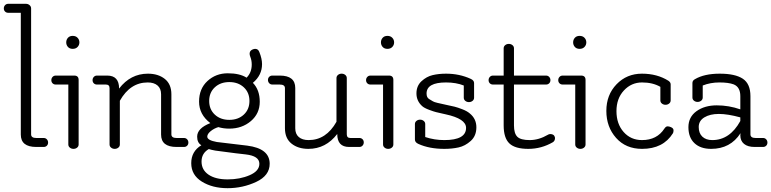

<svg xmlns="http://www.w3.org/2000/svg" viewBox="-37 -770 4041 1006"><path d="M153 -47H192Q202 -47 208.5 -40Q215 -33 215 -23Q215 -13 208.5 -6.5Q202 0 192 0H153Q72 0 72 -65V-703H6Q-4 -703 -10.5 -709.5Q-17 -716 -17 -726Q-17 -736 -10.5 -743Q-4 -750 6 -750H99Q110 -750 118 -743Q126 -736 126 -726V-66Q126 -47 153 -47Z M375 -13Q375 -3 367 3.5Q359 10 348 10Q337 10 329 3.5Q321 -3 321 -13V-327H255Q245 -327 238.5 -333.5Q232 -340 232 -350Q232 -360 238.5 -367Q245 -374 255 -374H352Q375 -374 375 -351ZM319 -524Q310 -534 310 -548Q310 -562 319 -572Q328 -582 344 -582Q360 -582 369.5 -572Q379 -562 379 -548Q379 -534 369.5 -524Q360 -514 344 -514Q328 -514 319 -524Z M518 -327H471Q461 -327 454.5 -333.5Q448 -340 448 -350Q448 -360 454.5 -367Q461 -374 471 -374H525Q587 -374 587 -306Q647 -384 738 -384Q792 -384 826.5 -356.5Q861 -329 861 -276V-66Q861 -47 888 -47H927Q937 -47 943.5 -40Q950 -33 950 -23Q950 -13 943.5 -6.5Q937 0 927 0H888Q807 0 807 -65V-276Q807 -306 788.5 -322Q770 -338 737 -338Q645 -338 591 -242V-13Q591 -3 583 3.5Q575 10 564 10Q553 10 545 3.5Q537 -3 537 -13V-308Q537 -327 518 -327Z M1057 11Q1019 33 1019 76.5Q1019 120 1055.5 145Q1092 170 1156 170Q1220 170 1271 148Q1322 126 1322 88Q1322 47 1250 39Q1225 37 1091 19Q1069 15 1057 11ZM1270 -241Q1270 -285 1240.5 -312.5Q1211 -340 1164.5 -340Q1118 -340 1088.5 -312.5Q1059 -285 1059 -241Q1059 -197 1088.5 -169.5Q1118 -142 1164.5 -142Q1211 -142 1240.5 -169.5Q1270 -197 1270 -241ZM1300 -514Q1316 -514 1322 -497Q1336 -462 1336 -434Q1336 -376 1288 -336Q1324 -299 1324 -237Q1324 -175 1277.5 -135.5Q1231 -96 1164 -96Q1134 -96 1107 -104Q1084 -97 1066.5 -82.5Q1049 -68 1049 -54Q1049 -35 1099 -26Q1121 -23 1258 -7Q1376 8 1376 88Q1376 150 1305.5 183Q1235 216 1155.5 216Q1076 216 1020.5 181.5Q965 147 965 85Q965 23 1018 -9Q996 -22 996 -54Q996 -98 1065 -125Q1006 -170 1006 -237.5Q1006 -305 1050 -345.5Q1094 -386 1156.5 -386Q1219 -386 1255 -363Q1282 -390 1282 -432Q1282 -453 1275 -471Q1263 -501 1287 -511Q1294 -514 1300 -514Z M1799 -47H1846Q1856 -47 1862.5 -40.5Q1869 -34 1869 -24Q1869 -14 1862.5 -7Q1856 0 1846 0H1792Q1730 0 1730 -68Q1670 10 1579 10Q1525 10 1490.5 -17.5Q1456 -45 1456 -98V-308Q1456 -327 1429 -327H1390Q1380 -327 1373.5 -334Q1367 -341 1367 -351Q1367 -361 1373.5 -367.5Q1380 -374 1390 -374H1429Q1510 -374 1510 -309V-98Q1510 -68 1528.5 -52Q1547 -36 1580 -36Q1672 -36 1726 -132V-361Q1726 -371 1734 -377.5Q1742 -384 1753 -384Q1764 -384 1772 -377.5Q1780 -371 1780 -361V-66Q1780 -47 1799 -47Z M2024 -13Q2024 -3 2016 3.5Q2008 10 1997 10Q1986 10 1978 3.5Q1970 -3 1970 -13V-327H1904Q1894 -327 1887.5 -333.5Q1881 -340 1881 -350Q1881 -360 1887.5 -367Q1894 -374 1904 -374H2001Q2024 -374 2024 -351ZM1968 -524Q1959 -534 1959 -548Q1959 -562 1968 -572Q1977 -582 1993 -582Q2009 -582 2018.5 -572Q2028 -562 2028 -548Q2028 -534 2018.5 -524Q2009 -514 1993 -514Q1977 -514 1968 -524Z M2137 -39V-120Q2137 -130 2145 -136.5Q2153 -143 2164 -143Q2175 -143 2183 -136.5Q2191 -130 2191 -120V-52Q2239 -36 2291 -36Q2405 -36 2405 -100Q2405 -148 2298 -171Q2293 -172 2276 -176Q2259 -180 2248 -182.5Q2237 -185 2211.5 -194.5Q2186 -204 2175 -214Q2145 -241 2145 -280.5Q2145 -320 2171.5 -344.5Q2198 -369 2230 -376.5Q2262 -384 2300 -384Q2370 -384 2429 -357Q2447 -349 2447 -335V-258Q2447 -248 2439 -241.5Q2431 -235 2420 -235Q2409 -235 2401 -241.5Q2393 -248 2393 -258V-322Q2353 -338 2300 -338Q2198 -338 2198 -280Q2198 -259 2211.5 -251Q2225 -243 2231.5 -239Q2238 -235 2255 -231Q2279 -225 2304 -220Q2329 -215 2345 -211Q2361 -207 2385.5 -197.5Q2410 -188 2424 -176Q2459 -148 2459 -103Q2459 -58 2429.5 -31.5Q2400 -5 2365.5 2.5Q2331 10 2291 10Q2212 10 2155 -16Q2137 -24 2137 -39Z M2871 -47Q2871 -32 2860 -25Q2800 10 2731 10Q2662 10 2632 -18.5Q2602 -47 2602 -113V-327H2546Q2536 -327 2529.5 -333.5Q2523 -340 2523 -350Q2523 -360 2529.5 -367Q2536 -374 2546 -374H2602V-517Q2602 -527 2610 -533.5Q2618 -540 2629 -540Q2640 -540 2648 -533.5Q2656 -527 2656 -517V-374H2824Q2834 -374 2840.5 -367Q2847 -360 2847 -350Q2847 -340 2840.5 -333.5Q2834 -327 2824 -327H2656V-113Q2656 -71 2673.5 -53.5Q2691 -36 2738.5 -36Q2786 -36 2834 -64Q2842 -69 2852.5 -67Q2863 -65 2867 -58.5Q2871 -52 2871 -47Z M3031 -13Q3031 -3 3023 3.5Q3015 10 3004 10Q2993 10 2985 3.5Q2977 -3 2977 -13V-327H2911Q2901 -327 2894.5 -333.5Q2888 -340 2888 -350Q2888 -360 2894.5 -367Q2901 -374 2911 -374H3008Q3031 -374 3031 -351ZM2975 -524Q2966 -534 2966 -548Q2966 -562 2975 -572Q2984 -582 3000 -582Q3016 -582 3025.5 -572Q3035 -562 3035 -548Q3035 -534 3025.5 -524Q3016 -514 3000 -514Q2984 -514 2975 -524Z M3444 -96Q3452 -108 3460.5 -108Q3469 -108 3478 -104Q3492 -98 3492 -87.5Q3492 -77 3489 -72Q3438 10 3327 10Q3242 10 3191 -47.5Q3140 -105 3140 -189Q3140 -273 3193.5 -328.5Q3247 -384 3326.5 -384Q3406 -384 3465 -347Q3477 -339 3477 -328V-244Q3477 -234 3469 -227.5Q3461 -221 3450 -221Q3439 -221 3431 -227.5Q3423 -234 3423 -244V-315Q3383 -338 3327 -338Q3271 -338 3232 -296Q3193 -254 3193 -187.5Q3193 -121 3230.5 -78.5Q3268 -36 3327 -36Q3405 -36 3444 -96Z M3842 -155Q3776 -173 3729.5 -173Q3683 -173 3653.5 -155Q3624 -137 3624 -104.5Q3624 -72 3643 -54Q3662 -36 3695 -36Q3787 -36 3842 -136ZM3922 -47H3961Q3971 -47 3977.5 -40Q3984 -33 3984 -23Q3984 -13 3977.5 -6.5Q3971 0 3961 0H3917Q3881 0 3861.5 -16Q3842 -32 3842 -61Q3842 -66 3843 -72Q3790 10 3689 10Q3633 10 3601.5 -20Q3570 -50 3570 -103.5Q3570 -157 3612.5 -187.5Q3655 -218 3718.5 -218Q3782 -218 3842 -197V-266Q3842 -314 3807 -328Q3780 -338 3732.5 -338Q3685 -338 3645 -322V-259Q3645 -249 3637 -242.5Q3629 -236 3618 -236Q3607 -236 3599 -242.5Q3591 -249 3591 -259V-335Q3591 -348 3604 -355Q3653 -384 3734 -384Q3815 -384 3855 -357.5Q3895 -331 3895 -266V-66Q3895 -47 3922 -47Z"/></svg>

Font: Flamenco
Style: Regular
Weight: 400
Designer: Luciano Vergara
Foundry: Luciano Vergara
Version: Version 1.003